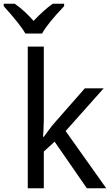

<svg xmlns="http://www.w3.org/2000/svg" viewBox="-70 -1010 598 1030"><path d="M165 -363 163 -308Q161 -286 161 -276H165Q169 -281 190 -310Q211 -339 226 -355L385 -536H486L282 -307L500 0H396L223 -250L165 -197V0H79V-760H165ZM274 -977Q181 -879 156 -830H66Q41 -876 -50 -977V-990H9Q63 -952 110 -898Q166 -957 213 -990H274Z"/></svg>

Font: Noto Sans Display
Style: Regular
Weight: 400
Designer: Monotype Design team
Foundry: Monotype Imaging Inc.
Version: Version 1.000